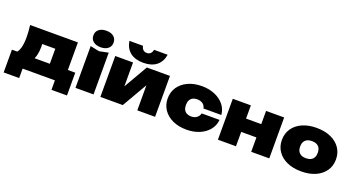

<svg xmlns="http://www.w3.org/2000/svg" viewBox="-56 -1626 4679 2536"><g transform="rotate(20 2283.5 -358.0)"><path d="M914 -187V133H696V0H242V133H24V-187H213L252 -183H667L703 -187ZM138 -575H810V-39H558V-510L674 -394H259L349 -489Q369 -449 372.5 -415.5Q376 -382 376 -355Q376 -222 324.5 -150Q273 -78 178 -78L75 -164Q150 -215 150 -406Q150 -444 147 -486Q144 -528 138 -575Z M985 -587 1112 -561 1239 -587V0H985ZM1112 -617Q1048 -617 1009 -648Q970 -679 970 -733Q970 -787 1009 -818Q1048 -849 1112 -849Q1177 -849 1215.5 -818Q1254 -787 1254 -733Q1254 -679 1215.5 -648Q1177 -617 1112 -617Z M1335 0V-575H1585V-142L1539 -159L1779 -575H2104V0H1854V-449L1900 -432L1650 0ZM1711 -617Q1597 -617 1528 -670.5Q1459 -724 1442 -827H1633Q1640 -792 1660 -773.5Q1680 -755 1711 -755Q1743 -755 1762.5 -773.5Q1782 -792 1789 -827H1980Q1963 -724 1894 -670.5Q1825 -617 1711 -617Z M2918 -253Q2911 -172 2861 -111Q2811 -50 2730.5 -16Q2650 18 2549 18Q2439 18 2355 -20.5Q2271 -59 2224 -128Q2177 -197 2177 -287Q2177 -378 2224 -446.5Q2271 -515 2355 -554Q2439 -593 2549 -593Q2650 -593 2730.5 -559Q2811 -525 2861 -464.5Q2911 -404 2918 -322H2667Q2658 -365 2626.5 -386.5Q2595 -408 2549 -408Q2514 -408 2487.5 -394.5Q2461 -381 2447 -354Q2433 -327 2433 -287Q2433 -247 2447 -220.5Q2461 -194 2487.5 -180.5Q2514 -167 2549 -167Q2595 -167 2626.5 -190.5Q2658 -214 2667 -253Z M2987 -575H3241V0H2987ZM3455 -575H3709V0H3455ZM3134 -389H3548V-202H3134Z M4162 18Q4048 18 3962.5 -20Q3877 -58 3829.5 -127Q3782 -196 3782 -287Q3782 -379 3829.5 -448Q3877 -517 3962.5 -555Q4048 -593 4162 -593Q4276 -593 4361.5 -555Q4447 -517 4494.5 -448Q4542 -379 4542 -287Q4542 -196 4494.5 -127Q4447 -58 4361.5 -20Q4276 18 4162 18ZM4162 -167Q4202 -167 4229.5 -181Q4257 -195 4271.5 -222Q4286 -249 4286 -287Q4286 -326 4271.5 -353Q4257 -380 4229.5 -394Q4202 -408 4162 -408Q4123 -408 4095 -394Q4067 -380 4052.5 -353Q4038 -326 4038 -288Q4038 -249 4052.5 -222Q4067 -195 4095 -181Q4123 -167 4162 -167Z"/></g></svg>

Font: Unbounded Black
Style: Regular
Weight: 900
Designer: Luke Prowse, Jean-Baptiste Morizot, Fátima Lázaro, Florian Runge
Foundry: NaN
Version: Version 1.701;gftools[0.9.28.dev5+ged2979d]